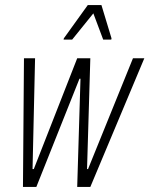

<svg xmlns="http://www.w3.org/2000/svg" viewBox="-20 -741 592 761"><path d="M71 0 75 -510H119L109 -71H114L286 -510H338L325 -71H329L507 -510H552L338 0H286L299 -429H295L124 0ZM232 -584 233 -589 328 -721H382L422 -589L421 -584H389L350 -688L266 -584Z"/></svg>

Font: Saira Condensed ExtraLight
Style: Italic
Weight: 250
Width: 3
Italic angle: -12°
Designer: Hector Gatti with collaboration of the Omnibus-Type team
Foundry: Omnibus-Type
Version: Version 1.101